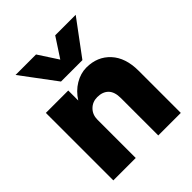

<svg xmlns="http://www.w3.org/2000/svg" viewBox="-208 -880 1006 1006"><g transform="rotate(-45 295.0 -376.5)"><path d="M377.9 -560.1H219.2L75.2 -752.9H227.1L297.9 -644L369.1 -752.9H521ZM379.9 -276.9Q379.9 -323.2 357.7 -345.7Q335.4 -368.2 295.9 -368.2Q260.3 -368.2 236.6 -344.2Q212.9 -320.3 212.9 -283.2V0H46.9V-500H212.9V-425.8Q240.2 -469.2 281.2 -493.7Q322.3 -518.1 365.2 -518.1Q446.3 -518.1 496.6 -463.6Q546.9 -409.2 546.9 -312V0H379.9Z"/></g></svg>

Font: Overused Grotesk ExtraBold
Style: Regular
Weight: 800
Version: Version 0.002